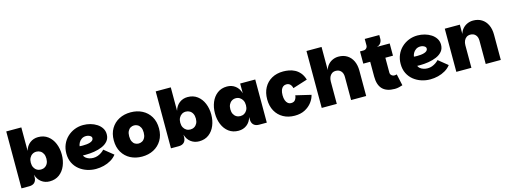

<svg xmlns="http://www.w3.org/2000/svg" viewBox="-13 -1572 6365 2411"><g transform="rotate(-15 3169.5 -366.5)"><path d="M423 7Q362 7 316 -27.5Q270 -62 252 -125V-96Q252 -50 227.5 -25Q203 0 156 0H56V-740H252V-435Q270 -498 316 -533Q362 -568 423 -568Q497 -568 549 -528.5Q601 -489 628 -423.5Q655 -358 655 -280Q655 -202 628 -136.5Q601 -71 549 -32Q497 7 423 7ZM354 -165Q383 -165 406 -179Q429 -193 442 -218.5Q455 -244 455 -280Q455 -317 442 -343Q429 -369 406 -383Q383 -397 354 -397Q325 -397 302 -382.5Q279 -368 265.5 -342Q252 -316 252 -280Q252 -244 265.5 -218.5Q279 -193 302 -179Q325 -165 354 -165Z M1024 7Q966 7 910.5 -11Q855 -29 810.5 -64.5Q766 -100 739.5 -153Q713 -206 713 -276Q713 -340 736 -393.5Q759 -447 800 -486Q841 -525 894.5 -546.5Q948 -568 1009 -568Q1056 -568 1101.5 -555.5Q1147 -543 1184.5 -518.5Q1222 -494 1244 -459Q1266 -424 1266 -380Q1266 -328 1237 -293Q1208 -258 1160 -237.5Q1112 -217 1055.5 -208Q999 -199 945 -199Q939 -199 932.5 -199Q926 -199 920 -199.5Q914 -200 908 -200Q913 -183 930.5 -168Q948 -153 974 -144.5Q1000 -136 1028 -136Q1059 -136 1086 -146Q1113 -156 1135.5 -171.5Q1158 -187 1173 -204L1293 -107Q1264 -69 1220.5 -43.5Q1177 -18 1126.5 -5.5Q1076 7 1024 7ZM941 -320Q964 -320 988.5 -322.5Q1013 -325 1033.5 -331.5Q1054 -338 1067 -350Q1080 -362 1080 -380Q1080 -394 1069 -404Q1058 -414 1041.5 -419.5Q1025 -425 1008 -425Q974 -425 949.5 -408Q925 -391 912.5 -367Q900 -343 898 -322Q905 -321 917.5 -320.5Q930 -320 941 -320Z M1624 7Q1540 7 1474 -27.5Q1408 -62 1369.5 -127Q1331 -192 1331 -281Q1331 -370 1369.5 -434.5Q1408 -499 1474.5 -533.5Q1541 -568 1625 -568Q1709 -568 1775.5 -533.5Q1842 -499 1880.5 -434.5Q1919 -370 1919 -281Q1919 -192 1880 -127Q1841 -62 1774.5 -27.5Q1708 7 1624 7ZM1624 -163Q1649 -163 1671 -175.5Q1693 -188 1706.5 -214.5Q1720 -241 1720 -281Q1720 -321 1706.5 -347Q1693 -373 1671.5 -385.5Q1650 -398 1625 -398Q1600 -398 1578.5 -385.5Q1557 -373 1544 -347Q1531 -321 1531 -281Q1531 -241 1543.5 -214.5Q1556 -188 1577.5 -175.5Q1599 -163 1624 -163Z M2366 7Q2305 7 2259 -27.5Q2213 -62 2195 -125V-96Q2195 -50 2170.5 -25Q2146 0 2099 0H1999V-740H2195V-435Q2213 -498 2259 -533Q2305 -568 2366 -568Q2440 -568 2492 -528.5Q2544 -489 2571 -423.5Q2598 -358 2598 -280Q2598 -202 2571 -136.5Q2544 -71 2492 -32Q2440 7 2366 7ZM2297 -165Q2326 -165 2349 -179Q2372 -193 2385 -218.5Q2398 -244 2398 -280Q2398 -317 2385 -343Q2372 -369 2349 -383Q2326 -397 2297 -397Q2268 -397 2245 -382.5Q2222 -368 2208.5 -342Q2195 -316 2195 -280Q2195 -244 2208.5 -218.5Q2222 -193 2245 -179Q2268 -165 2297 -165Z M2878 7Q2804 7 2752 -32Q2700 -71 2673 -136.5Q2646 -202 2646 -280Q2646 -358 2673 -423.5Q2700 -489 2752 -528.5Q2804 -568 2878 -568Q2940 -568 2985.5 -533Q3031 -498 3049 -435V-561H3245V0H3145Q3099 0 3074 -25Q3049 -50 3049 -96V-125Q3031 -62 2985.5 -27.5Q2940 7 2878 7ZM2947 -165Q2976 -165 2999 -179Q3022 -193 3035.5 -218.5Q3049 -244 3049 -280Q3049 -316 3035.5 -342Q3022 -368 2999 -382.5Q2976 -397 2947 -397Q2918 -397 2895 -382.5Q2872 -368 2859 -342Q2846 -316 2846 -280Q2846 -244 2859 -218.5Q2872 -193 2895 -179Q2918 -165 2947 -165Z M3609 7Q3525 7 3461 -28.5Q3397 -64 3361 -128.5Q3325 -193 3325 -281Q3325 -367 3360 -431.5Q3395 -496 3459 -532Q3523 -568 3609 -568Q3645 -568 3683.5 -561Q3722 -554 3758 -535.5Q3794 -517 3823.5 -482.5Q3853 -448 3870 -392L3680 -332Q3673 -364 3654.5 -382.5Q3636 -401 3605 -401Q3581 -401 3563 -387.5Q3545 -374 3535 -347.5Q3525 -321 3525 -281Q3525 -242 3535 -214.5Q3545 -187 3563 -172.5Q3581 -158 3605 -158Q3643 -158 3660 -183Q3677 -208 3679 -239L3878 -192Q3867 -143 3832.5 -97.5Q3798 -52 3742.5 -22.5Q3687 7 3609 7Z M3959 0V-740H4155V-440Q4167 -481 4193 -509.5Q4219 -538 4254 -553Q4289 -568 4328 -568Q4392 -568 4439 -538.5Q4486 -509 4511.5 -455.5Q4537 -402 4537 -329V0H4341V-301Q4341 -349 4316 -376.5Q4291 -404 4249 -404Q4219 -404 4198 -389Q4177 -374 4166 -348.5Q4155 -323 4155 -291V0Z M4909 7Q4802 7 4749.5 -47Q4697 -101 4697 -209V-402H4607V-561H4993V-402H4894V-209Q4894 -187 4910 -172.5Q4926 -158 4950 -158Q4957 -158 4964 -159.5Q4971 -161 4978 -163L5011 -13Q4989 -6 4963.5 0.5Q4938 7 4909 7ZM4652 -515V-561Q4675 -561 4690 -576Q4705 -591 4705 -614V-697H4894V-644Q4894 -629 4886.5 -611Q4879 -593 4864 -579Q4849 -565 4826 -561Z M5370 7Q5312 7 5256.5 -11Q5201 -29 5156.5 -64.5Q5112 -100 5085.5 -153Q5059 -206 5059 -276Q5059 -340 5082 -393.5Q5105 -447 5146 -486Q5187 -525 5240.5 -546.5Q5294 -568 5355 -568Q5402 -568 5447.5 -555.5Q5493 -543 5530.5 -518.5Q5568 -494 5590 -459Q5612 -424 5612 -380Q5612 -328 5583 -293Q5554 -258 5506 -237.5Q5458 -217 5401.5 -208Q5345 -199 5291 -199Q5285 -199 5278.5 -199Q5272 -199 5266 -199.5Q5260 -200 5254 -200Q5259 -183 5276.5 -168Q5294 -153 5320 -144.5Q5346 -136 5374 -136Q5405 -136 5432 -146Q5459 -156 5481.5 -171.5Q5504 -187 5519 -204L5639 -107Q5610 -69 5566.5 -43.5Q5523 -18 5472.5 -5.5Q5422 7 5370 7ZM5287 -320Q5310 -320 5334.5 -322.5Q5359 -325 5379.5 -331.5Q5400 -338 5413 -350Q5426 -362 5426 -380Q5426 -394 5415 -404Q5404 -414 5387.5 -419.5Q5371 -425 5354 -425Q5320 -425 5295.5 -408Q5271 -391 5258.5 -367Q5246 -343 5244 -322Q5251 -321 5263.5 -320.5Q5276 -320 5287 -320Z M5709 0V-561H5905V-440Q5917 -481 5943 -509.5Q5969 -538 6004 -553Q6039 -568 6078 -568Q6142 -568 6189 -538.5Q6236 -509 6261.5 -455.5Q6287 -402 6287 -329V0H6091V-303Q6091 -351 6066 -378.5Q6041 -406 5999 -406Q5969 -406 5948 -391Q5927 -376 5916 -350.5Q5905 -325 5905 -293V0Z"/></g></svg>

Font: Parkinsans Light ExtraBold
Style: Regular
Weight: 800
Version: Version 1.000